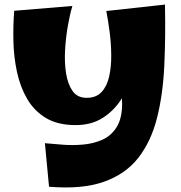

<svg xmlns="http://www.w3.org/2000/svg" viewBox="-20 -788 789 838"><path d="M310 -242Q232 -242 180.5 -273Q129 -304 98.5 -356.5Q68 -409 54 -474.5Q40 -540 38.5 -609Q37 -678 42 -741L296 -762Q285 -726 276 -674.5Q267 -623 264 -568.5Q261 -514 268.5 -467Q276 -420 297 -390.5Q318 -361 358 -361Q400 -361 423.5 -386.5Q447 -412 456.5 -454.5Q466 -497 465.5 -547.5Q465 -598 458.5 -648.5Q452 -699 444 -740L700 -768Q703 -626 697 -500Q691 -374 665 -272Q639 -170 583.5 -99Q528 -28 433 5.5Q338 39 194 27L176 -163Q210 -160 253.5 -156.5Q297 -153 342.5 -157Q388 -161 426.5 -178Q465 -195 489 -233Q513 -271 513 -336Q513 -347 512 -359Q480 -307 430 -274.5Q380 -242 310 -242Z"/></svg>

Font: Marhey ExtraBold
Style: Regular
Weight: 800
Designer: Nur Syamsi & Bustanul Arifin
Foundry: Namelatype
Version: Version 1.000; ttfautohint (v1.8.4.7-5d5b)